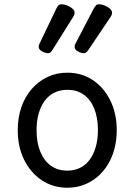

<svg xmlns="http://www.w3.org/2000/svg" viewBox="-20 -859 629 898"><path d="M295 19Q228 19 175.5 -16Q123 -51 93 -111.5Q63 -172 63 -250Q63 -309 80 -358Q97 -407 128.5 -443Q160 -479 202 -499Q244 -519 295 -519Q362 -519 414 -484.5Q466 -450 496 -389Q526 -328 526 -250Q526 -203 515 -162Q504 -121 483.5 -88Q463 -55 434.5 -31Q406 -7 370.5 6Q335 19 295 19ZM295 -61Q328 -61 354.5 -74Q381 -87 399.5 -112Q418 -137 428 -172Q438 -207 438 -250Q438 -308 421 -350.5Q404 -393 372 -416Q340 -439 295 -439Q262 -439 235 -426Q208 -413 189.5 -388Q171 -363 161 -328.5Q151 -294 151 -250Q151 -192 168.5 -149.5Q186 -107 218 -84Q250 -61 295 -61ZM205 -610Q193 -610 177 -618.5Q161 -627 161 -640Q161 -643 161.5 -646.5Q162 -650 165 -655L244 -820Q248 -828 253 -833.5Q258 -839 269 -839Q280 -839 294 -833.5Q308 -828 318.5 -819Q329 -810 329 -799Q329 -795 327.5 -790.5Q326 -786 321 -778L225 -625Q220 -617 215.5 -613.5Q211 -610 205 -610ZM373 -610Q360 -610 344.5 -618.5Q329 -627 329 -640Q329 -643 329.5 -646.5Q330 -650 333 -655L419 -820Q424 -828 428.5 -833.5Q433 -839 444 -839Q455 -839 469 -833.5Q483 -828 493.5 -819Q504 -810 504 -799Q504 -795 502.5 -790.5Q501 -786 496 -778L393 -625Q387 -617 382.5 -613.5Q378 -610 373 -610Z"/></svg>

Font: Playwrite PL
Style: Regular
Weight: 400
Designer: Veronika Burian, José Scaglione
Foundry: TypeTogether
Version: Version 1.002